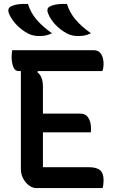

<svg xmlns="http://www.w3.org/2000/svg" viewBox="-20 -955 590 975"><path d="M122 -935Q136 -890 166 -855Q196 -820 244 -786Q227 -778 212.5 -775Q198 -772 181 -772Q163 -772 149.5 -775Q136 -778 122 -785Q89 -803 64 -829Q39 -855 26 -885Q15 -913 37 -923Q54 -931 75 -933.5Q96 -936 122 -935ZM320 -935Q334 -890 364 -855Q394 -820 442 -786Q425 -778 410.5 -775Q396 -772 379 -772Q361 -772 347.5 -775Q334 -778 320 -785Q287 -803 262 -829Q237 -855 225 -885Q213 -913 235 -923Q252 -931 273 -933.5Q294 -936 320 -935ZM164 0Q145 0 127 -13.5Q109 -27 97.5 -49Q86 -71 86 -96V-594H75Q55 -594 47 -616.5Q39 -639 39 -665Q39 -682 42 -700H455Q476 -700 487 -688.5Q498 -677 502 -661Q506 -645 506 -633Q506 -609 500 -594H172L170 -588Q198 -567 198 -515V-378H387Q416 -378 429 -356Q442 -334 442 -307Q442 -300 442 -294Q442 -288 441 -283H198V-106H430Q471 -106 488.5 -90.5Q506 -75 506 -40Q506 -17 501 0Z"/></svg>

Font: Recursive Sn Csl St Med
Style: Regular
Weight: 500
Version: Version 1.079;hotconv 1.0.112;makeotfexe 2.5.65598; ttfautoh